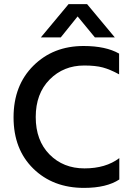

<svg xmlns="http://www.w3.org/2000/svg" viewBox="-20 -907 645 935"><path d="M314 -887H404L539 -725H442L358 -827L276 -725H179ZM390 -588Q289 -588 221.5 -519.5Q154 -451 154 -337Q154 -223 221 -155Q288 -87 391.5 -87Q495 -87 561 -137V-33Q499 8 389 8Q238 8 142 -86Q46 -180 46 -335.5Q46 -491 142.5 -587Q239 -683 387 -683Q495 -683 560 -646V-545Q516 -569 480.5 -578.5Q445 -588 390 -588Z"/></svg>

Font: Hind Medium
Style: Regular
Weight: 500
Designer: Manushi Parikh, Satya Rajpurohit
Foundry: Indian Type Foundry
Version: Version 1.201;PS 1.0;hotconv 1.0.78;makeotf.lib2.5.61930; tt